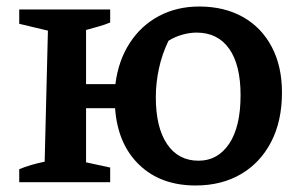

<svg xmlns="http://www.w3.org/2000/svg" viewBox="-20 -559 933 589"><path d="M39 0V-40Q73 -54 117 -63L127 -465L39 -486V-530H318V-490Q301 -483 285 -478.5Q269 -474 244 -467V-301H334Q343 -373 378 -427Q413 -481 468 -510Q523 -539 591 -539Q668 -539 725 -507Q782 -475 813.5 -415.5Q845 -356 845 -275Q845 -188 812 -124Q779 -60 719.5 -25Q660 10 580 10Q473 10 407 -53.5Q341 -117 333 -227H244V-61L318 -45V0ZM589 -66Q648 -66 683 -118Q718 -170 718 -267Q718 -360 683 -409.5Q648 -459 583 -459Q562 -459 539 -452.5Q516 -446 497 -434Q477 -393 467.5 -348.5Q458 -304 458 -261Q458 -168 492.5 -117Q527 -66 589 -66Z"/></svg>

Font: Piazzolla SC SemiBold
Style: Regular
Weight: 600
Designer: Juan Pablo del Peral
Foundry: Huerta Tipografica
Version: Version 1.330